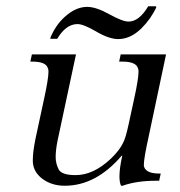

<svg xmlns="http://www.w3.org/2000/svg" viewBox="-20 -590 577 614"><path d="M480 -567Q463 -530 432 -499Q397 -465 358 -465Q329 -465 288 -489Q247 -513 228 -513Q191 -513 163 -466H141V-469Q158 -510 187 -536Q222 -568 259 -568Q287 -568 329.5 -544.5Q372 -521 391 -521Q425 -521 454 -570H478ZM456 -156Q440 -84 440 -63Q440 -58 441 -56Q448 -35 490 -35H494L489 -12H479Q417 -12 372 4H367Q362 -7 362 -26Q362 -52 371 -92H369Q287 4 187 4Q146 4 116.5 -17.5Q87 -39 85 -72Q85 -76 85 -80Q85 -103 93 -144L121 -274Q135 -338 135 -361Q135 -369 133 -372Q127 -393 83 -393H77L82 -416H223L164 -140Q158 -110 158 -88Q158 -67 167.5 -48.5Q177 -30 222 -30Q279 -30 335 -83Q363 -110 374 -134Q382 -149 391 -191L409 -274Q423 -338 423 -361Q423 -369 421 -372Q415 -393 371 -393H361L366 -416H511Z"/></svg>

Font: New Athena Unicode
Style: Italic
Weight: 400
Designer: J. Rusten 1997; rev. by R. Hancock 2001, 2002, rev. by D. Mastronarde 2002-2019
Foundry: Society for Classical Studies (formerly American Philological Association)
Version: Version 5.008